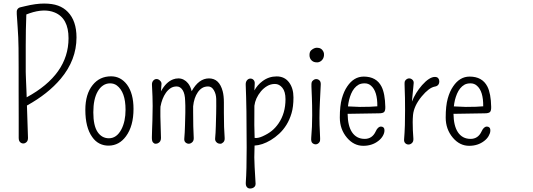

<svg xmlns="http://www.w3.org/2000/svg" viewBox="-20 -810 3005 1082"><path d="M131.8 -215.3Q135.7 -97.7 137.7 -34.2Q138.2 -17.6 129.6 -9.5Q121.1 -1.5 111.1 -1.5Q101.1 -1.5 93.3 -9Q85.4 -16.6 85.4 -33.2V-143.6L85 -294.9V-430.7Q85 -563.5 82.8 -599.6Q80.6 -635.7 79.6 -654.3Q78.6 -672.9 77.1 -692.1Q75.7 -711.4 74.5 -730Q73.2 -748.5 76.9 -755.4Q80.6 -762.2 85.9 -765.4Q91.3 -768.6 97.2 -769.5Q103 -770.5 122.1 -775.4Q182.1 -790 228.5 -790Q274.9 -790 307.1 -778.3Q339.4 -766.6 362.3 -742.7Q411.1 -692.4 411.1 -599.1Q411.1 -472.2 322.3 -366.2Q250.5 -280.8 131.8 -215.3ZM130.4 -261.7Q366.2 -389.6 366.2 -594.7Q366.2 -707.5 288.1 -739.7Q230 -763.7 147 -735.4Q137.2 -731.9 128.4 -728.5Q125 -643.1 125 -552.7V-405.3Q125 -396 125.5 -387.2Q126 -378.4 126.2 -368.4Q126.5 -358.4 127.2 -342.5Q127.9 -326.7 128.9 -302.7Q129.4 -285.6 130.4 -261.7Z M638.2 -328.6Q622.1 -340.3 600.3 -340.3Q578.6 -340.3 560.8 -328.4Q543 -316.4 530.8 -294.9Q505.9 -252 505.9 -177Q505.9 -102.1 529.8 -66.4Q553.7 -30.8 593.8 -30.8Q637.7 -30.8 664.1 -81.1Q687.5 -126 687.5 -191.4Q687.5 -292 638.2 -328.6ZM593.3 10.7Q565.4 11.2 541.3 -0.7Q517.1 -12.7 499.5 -38.1Q460.9 -91.8 460.9 -190.9Q460.9 -279.8 502.4 -331.1Q541.5 -379.9 606 -379.9Q660.2 -379.9 695.8 -333Q732.4 -283.2 732.4 -196.3Q732.4 -99.6 689.9 -42Q651.9 9.8 593.3 10.7Z M883.8 -188.5V-153.8Q883.8 -128.9 887.2 -32.2Q887.2 -9.8 868.2 -2Q862.8 0 856 0Q849.1 0 842.3 -7.3Q835.4 -14.6 835.9 -37.1Q836.4 -59.6 837.2 -84.2Q837.9 -108.9 838.9 -130.9Q840.3 -183.1 840.3 -212.9Q840.3 -260.7 836.4 -331.1Q835.4 -346.2 843.5 -355.5Q851.6 -364.7 862.1 -364.7Q872.6 -364.7 881.8 -355.7Q891.1 -346.7 890.1 -336.4Q889.2 -326.2 888.7 -318.6Q888.2 -311 887.7 -302.7Q887.7 -298.8 887.2 -295.4Q915.5 -347.7 955.6 -362.8Q969.7 -368.2 985.4 -368.2Q1001 -368.2 1014.9 -361.1Q1028.8 -354 1039.1 -341.3Q1053.7 -323.7 1060.1 -295.9Q1100.1 -368.2 1157.7 -368.2Q1215.8 -368.2 1234.9 -295.9Q1241.7 -270 1241.7 -232.9V-173.3Q1241.7 -87.9 1246.1 -32.2Q1247.1 -16.6 1238.5 -8.3Q1230 0 1222.4 0Q1214.8 0 1209.7 -2Q1204.6 -3.9 1200.7 -7.8Q1190.9 -16.6 1192.4 -30.5Q1193.8 -44.4 1194.8 -62.3Q1195.8 -80.1 1196.3 -99.6Q1198.2 -146 1198.2 -171.4Q1198.2 -196.8 1198.7 -210.7Q1199.2 -224.6 1198.5 -252.4Q1197.8 -280.3 1185.3 -301.5Q1172.9 -322.8 1153.1 -322.8Q1133.3 -322.8 1119.1 -314Q1105 -305.2 1094.7 -290Q1073.2 -258.8 1068.4 -210.9V-176.8Q1068.4 -92.8 1071.8 -32.2Q1072.3 -16.6 1063 -8.3Q1053.7 0 1043.7 0Q1033.7 0 1025.4 -7.3Q1017.1 -14.6 1018.6 -29.8Q1020 -44.9 1021 -63.5Q1022 -82 1022.5 -102.5Q1024.4 -149.4 1024.4 -174.8V-214.8Q1024.4 -229 1023.4 -241.2Q1022.5 -281.7 1009.3 -302.2Q996.1 -322.8 975.8 -322.8Q955.6 -322.8 940.7 -312.7Q925.8 -302.7 914.6 -286.6Q893.1 -255.9 884.3 -209Q883.8 -197.8 883.8 -188.5Z M1414.6 10.3Q1413.1 43.5 1413.1 76.2Q1413.1 108.9 1420.4 226.1Q1420.4 244.6 1400.4 251Q1395 252.4 1389.9 252.4Q1384.8 252.4 1380.1 250.7Q1375.5 249 1372.1 245.1Q1363.8 236.8 1365.2 217.3Q1370.1 151.4 1370.1 22Q1370.1 -208 1364.7 -331.5Q1363.8 -347.7 1371.8 -357.4Q1379.9 -367.2 1391.1 -367.2Q1402.3 -367.2 1409.4 -359.1Q1416.5 -351.1 1415.5 -337.9Q1414.1 -316.4 1413.6 -300.3Q1430.7 -331.5 1459 -352.5Q1494.6 -379.4 1539.1 -379.4Q1583.5 -379.4 1608.6 -346.2Q1633.8 -313 1633.8 -260.7Q1633.8 -208.5 1623 -172.1Q1612.3 -135.7 1594.5 -106.9Q1576.7 -78.1 1553.5 -56.6Q1530.3 -35.2 1505.9 -20.5Q1457.5 8.3 1414.6 10.3ZM1413.6 -213.9Q1412.1 -85.4 1415 -32.7Q1434.1 -30.3 1459 -41.5Q1490.7 -55.7 1511.7 -72.8Q1532.7 -89.8 1549.8 -114.7Q1588.9 -171.9 1588.9 -251Q1588.9 -293.5 1571.3 -315.2Q1553.7 -336.9 1529.5 -336.9Q1505.4 -336.9 1485.4 -325Q1465.3 -313 1450.2 -294.9Q1418.9 -256.8 1413.6 -213.9Z M1803.2 -517.6Q1806.6 -509.8 1805.9 -498.8Q1805.2 -487.8 1800.8 -480Q1796.4 -472.2 1790.5 -467.3Q1779.3 -458.5 1767.6 -458.5Q1755.9 -458.5 1749 -461.2Q1742.2 -463.9 1736.8 -468.8Q1724.1 -480.5 1724.1 -499.5Q1724.1 -518.6 1733.9 -526.9Q1750 -541 1766.1 -541Q1792.5 -541 1803.2 -517.6ZM1776.9 -4.9Q1768.6 3.4 1758.8 3.4Q1749 3.4 1740.5 -3.9Q1731.9 -11.2 1733.9 -33.7Q1739.3 -95.7 1739.3 -159.2Q1739.3 -222.7 1737.5 -262Q1735.8 -301.3 1735.1 -321.3Q1734.4 -341.3 1736.8 -347.2Q1739.3 -353 1743.7 -356.4Q1752 -364.3 1762.2 -364.3Q1772.5 -364.3 1780.3 -356.9Q1788.1 -349.6 1787.6 -334Q1785.2 -283.2 1782.7 -233.9Q1780.3 -184.6 1780.3 -145Q1780.3 -105.5 1782.7 -63.2Q1785.2 -21 1783 -14.9Q1780.8 -8.8 1776.9 -4.9Z M2106.4 -210.9Q2107.4 -295.9 2070.8 -327.1Q2056.2 -340.3 2035.2 -340.3Q2014.2 -340.3 2000.5 -332.5Q1986.8 -324.7 1976.3 -311.5Q1965.8 -298.3 1958.7 -281.5Q1951.7 -264.6 1947.3 -247.1Q1942.9 -228.5 1940.9 -210.4L2007.8 -207.5Q2073.2 -207.5 2106.4 -210.9ZM1939 -168.5Q1939.9 -101.1 1963.4 -65.4Q1988.8 -27.3 2035.2 -27.3Q2077.6 -27.3 2097.2 -69.3Q2109.4 -96.7 2127.4 -96.7Q2135.7 -96.7 2141.4 -91.3Q2147 -85.9 2146.5 -72.5Q2146 -59.1 2137 -43.5Q2127.9 -27.8 2111.8 -15.6Q2076.7 11.7 2027.3 11.7Q1974.1 11.7 1935.5 -33.7Q1895 -81.5 1895 -147.5Q1895 -213.4 1906.5 -254.6Q1918 -295.9 1937 -323.2Q1974.1 -378.4 2029.8 -378.4Q2101.1 -378.4 2129.9 -322.3Q2149.9 -283.2 2151.4 -207.5Q2151.9 -186 2144.5 -178.7Q2137.2 -171.4 2114.7 -171.4Z M2455.6 -352.1Q2455.6 -325.7 2429.2 -321.8Q2397 -315.4 2356.4 -266.6Q2313 -213.9 2307.6 -162.6Q2305.7 -140.1 2305.7 -121.6Q2305.7 -77.1 2309.6 -28.3Q2310.5 -12.2 2301.5 -3.9Q2292.5 4.4 2282 4.4Q2271.5 4.4 2263.7 -3.2Q2255.9 -10.7 2257.3 -26.1Q2258.8 -41.5 2259.8 -61.8Q2260.7 -82 2261.7 -104.5Q2262.7 -142.6 2262.7 -189.5Q2262.7 -268.6 2260.7 -306.9Q2258.8 -345.2 2261.2 -351.1Q2263.7 -356.9 2267.6 -360.4Q2275.9 -368.2 2285.9 -368.2Q2295.9 -368.2 2304 -360.8Q2312 -353.5 2311.3 -342Q2310.5 -330.6 2309.3 -319.6Q2308.1 -308.6 2306.6 -292.5Q2303.7 -266.6 2301.3 -237.3Q2321.3 -287.6 2358.4 -330.1Q2399.9 -376.5 2430.7 -376.5Q2443.8 -376.5 2449.7 -369.1Q2455.6 -361.8 2455.6 -352.1Z M2703.1 -210.9Q2704.1 -295.9 2667.5 -327.1Q2652.8 -340.3 2631.8 -340.3Q2610.8 -340.3 2597.2 -332.5Q2583.5 -324.7 2573 -311.5Q2562.5 -298.3 2555.4 -281.5Q2548.3 -264.6 2543.9 -247.1Q2539.6 -228.5 2537.6 -210.4L2604.5 -207.5Q2669.9 -207.5 2703.1 -210.9ZM2535.6 -168.5Q2536.6 -101.1 2560.1 -65.4Q2585.4 -27.3 2631.8 -27.3Q2674.3 -27.3 2693.8 -69.3Q2706.1 -96.7 2724.1 -96.7Q2732.4 -96.7 2738 -91.3Q2743.7 -85.9 2743.2 -72.5Q2742.7 -59.1 2733.6 -43.5Q2724.6 -27.8 2708.5 -15.6Q2673.3 11.7 2624 11.7Q2570.8 11.7 2532.2 -33.7Q2491.7 -81.5 2491.7 -147.5Q2491.7 -213.4 2503.2 -254.6Q2514.6 -295.9 2533.7 -323.2Q2570.8 -378.4 2626.5 -378.4Q2697.8 -378.4 2726.6 -322.3Q2746.6 -283.2 2748 -207.5Q2748.5 -186 2741.2 -178.7Q2733.9 -171.4 2711.4 -171.4Z"/></svg>

Font: Pompiere 
Style: Regular
Weight: 400
Designer: Karolina Lach
Foundry: Sorkin Type Co.
Version: Version 1.002